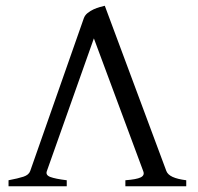

<svg xmlns="http://www.w3.org/2000/svg" viewBox="-20 -650 690 670"><path d="M9.8 -21Q43 -27.3 61.8 -33.4Q80.6 -39.6 85.4 -53.2L272.5 -586.4Q276.4 -597.2 285.9 -604.7Q295.4 -612.3 306.6 -617.4Q317.9 -622.6 328.6 -625.5Q339.4 -628.4 345.7 -629.9L560.5 -53.2Q565.4 -40.5 582.3 -32.7Q599.1 -24.9 629.9 -21V0H417.5V-21Q456.5 -23.9 470.9 -31Q485.4 -38.1 480 -52.2L307.6 -516.1L143.6 -53.2Q138.2 -39.1 155.5 -32.5Q172.9 -25.9 212.9 -21V0H9.8Z"/></svg>

Font: Gentium Basic
Style: Regular
Weight: 400
Designer: J. Victor Gaultney and Annie Olsen
Foundry: SIL International
Version: Version 1.100